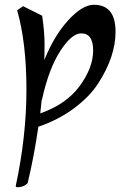

<svg xmlns="http://www.w3.org/2000/svg" viewBox="-20 -511 536 806"><path d="M77 -485 157 -445Q167 -376 167 -327.5Q167 -279 166 -259Q207 -361 266.5 -426Q326 -491 374 -491Q465 -491 465 -378Q465 -274 393 -162Q357 -106 291.5 -57Q226 -8 141 21Q124 141 96 258Q79 275 54 275Q46 275 46 270Q91 61 91 -135Q91 -331 52 -468ZM156 -92H155L149 -35Q258 -73 314.5 -150Q371 -227 371 -299Q371 -371 321 -371Q281 -371 233 -297Q185 -223 156 -92Z"/></svg>

Font: Julee
Style: Regular
Weight: 400
Version: Version 1.001